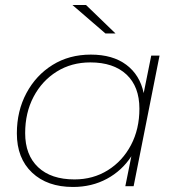

<svg xmlns="http://www.w3.org/2000/svg" viewBox="-20 -740 713 763"><path d="M270 3Q168 3 107.5 -54Q47 -111 47 -210Q47 -299 85 -370Q123 -441 189 -482Q255 -523 341 -523Q428 -523 482 -482.5Q536 -442 551 -370L581 -519H614L511 0H478L502 -119Q465 -62 405 -29.5Q345 3 270 3ZM276 -27Q350 -27 408.5 -63.5Q467 -100 500.5 -163.5Q534 -227 534 -308Q534 -396 482.5 -444Q431 -492 339 -492Q264 -492 205.5 -455.5Q147 -419 113.5 -355.5Q80 -292 80 -211Q80 -124 131.5 -75.5Q183 -27 276 -27ZM399 -607 268 -720H322L439 -607Z"/></svg>

Font: Montserrat ExtraLight
Style: Italic
Weight: 200
Italic angle: -11.3°
Designer: Julieta Ulanovsky
Foundry: Julieta Ulanovsky
Version: Version 9.000; ttfautohint (v1.8.4.7-5d5b)